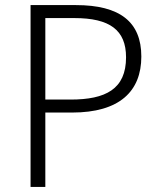

<svg xmlns="http://www.w3.org/2000/svg" viewBox="-20 -827 629 754"><path d="M278 -807H100V-93H158V-385H263C449 -385 535 -468 535 -605C535 -741 451 -807 278 -807ZM272 -756C411 -756 475 -709 475 -602C475 -477 395 -436 257 -436H158V-756Z"/></svg>

Font: Noto Sans Telugu UI Light
Style: Regular
Weight: 300
Designer: Jelle Bosma - Monotype Design Team
Foundry: Monotype Imaging Inc.
Version: Version 2.005